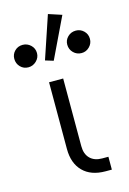

<svg xmlns="http://www.w3.org/2000/svg" viewBox="-177 -834 601 893"><g transform="rotate(-15 124.0 -388.0)"><path d="M117 -559 78 -571 147 -776 211 -755ZM-4 -560Q-27 -560 -42.5 -576Q-58 -592 -58 -615Q-58 -637 -42.5 -652.5Q-27 -668 -4 -668Q18 -668 34.5 -652.5Q51 -637 51 -614Q51 -592 34.5 -576Q18 -560 -4 -560ZM252 -560Q229 -560 213 -576Q197 -592 197 -615Q197 -637 213 -652.5Q229 -668 252 -668Q274 -668 290 -652.5Q306 -637 306 -614Q306 -592 290 -576Q274 -560 252 -560ZM138 -468V-142Q138 -104 159 -83Q180 -62 217 -62H247V0H217Q147 0 108.5 -39Q70 -78 70 -147V-468Z"/></g></svg>

Font: Didact Gothic
Style: Regular
Weight: 400
Designer: Daniel Johnson
Foundry: Daniel Johnson
Version: Version 2.101;PS 002.101;hotconv 1.0.88;makeotf.lib2.5.64775